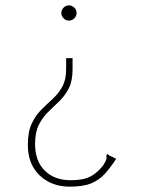

<svg xmlns="http://www.w3.org/2000/svg" viewBox="-20 -574 540 717"><path d="M237 -554Q249 -554 257.5 -545.5Q266 -537 266 -526Q266 -514 257.5 -505.5Q249 -497 237 -497Q226 -497 217.5 -505.5Q209 -514 209 -526Q209 -537 217.5 -545.5Q226 -554 237 -554ZM251 -316Q251 -272 237 -244.5Q223 -217 202 -196.5Q181 -176 160 -156Q139 -136 125 -108Q111 -80 111 -36Q111 27 147 63Q183 99 244 99Q291 99 317 85.5Q343 72 365 44Q374 30 376.5 22.5Q379 15 377 7L381 1L389 7L414 19Q393 51 372 74.5Q351 98 321 110.5Q291 123 241 123Q172 123 128 81Q84 39 84 -33Q84 -82 98.5 -112.5Q113 -143 134 -164Q155 -185 176.5 -204.5Q198 -224 212.5 -250Q227 -276 227 -316V-357H251Z"/></svg>

Font: Inconsolata ExtraLight
Style: Regular
Weight: 200
Monospace: yes
Designer: Raph Levien, Cyreal, Brenton Simpson
Foundry: Raph Levien, Cyreal, Google
Version: Version 3.001; ttfautohint (v1.8.2.53-6de2)